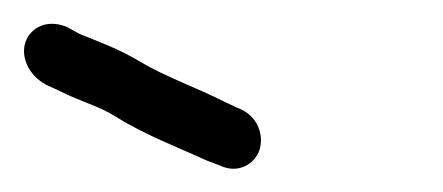

<svg xmlns="http://www.w3.org/2000/svg" viewBox="-100 -704 376 163"><path d="M101.4 -612.5 91.6 -617.1C65.3 -630.4 40.2 -638.9 19.4 -651.4C1.2 -662.4 -15.6 -668.3 -32.2 -675.1L-43.4 -681.2L-44.4 -681.6C-62.2 -688.3 -76.3 -678.8 -79.1 -665.6C-81.5 -654.3 -75.4 -640 -61.2 -632.3L-60.8 -632L-49.7 -626.9C-29.7 -616.9 -17.2 -614.6 -1.3 -604.7C24.1 -588.9 51.8 -578.7 75.3 -567.8L75.8 -567.6L86.2 -563.7C102.6 -555.6 116.6 -565.4 120.3 -576.7C123.8 -587.3 120.6 -605.6 101.4 -612.5Z"/></svg>

Font: MewTooHand
Style: BdCondLta
Weight: 400
Designer: Mew Too, Robert Jablonski
Version: Version 0.77